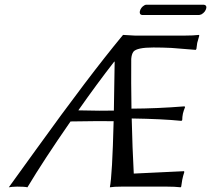

<svg xmlns="http://www.w3.org/2000/svg" viewBox="-20 -797 901 820"><path d="M830.6 -732.9H586.9Q575.2 -734.4 577.1 -748Q580.6 -765.1 596.7 -774.4Q601.1 -776.9 605 -776.9H850.1Q862.8 -775.4 861.3 -763.2Q857.4 -745.1 839.8 -735.4Q834.5 -733.4 830.6 -732.9ZM281.2 -278.3Q166.5 -112.8 97.2 2.9Q85 0 53.2 0Q29.8 0.5 17.6 2.9Q56.6 -50.3 134.3 -158.7Q359.9 -472.2 503.4 -645.5L505.9 -647.9Q507.8 -647.9 556.2 -645H769Q805.2 -645 829.6 -647.9L831.1 -645Q823.2 -617.2 822.3 -613.8Q820.3 -603 818.8 -587.9L815.9 -584L712.4 -592.3Q673.3 -594.2 635.3 -594.2Q564.5 -594.2 549.8 -576.2Q542 -565.4 540.5 -545.4Q539.6 -445.8 541.5 -333Q651.4 -333.5 768.1 -342.8L770.5 -339.8Q764.6 -325.7 761.2 -312Q758.3 -297.4 758.3 -284.2L754.9 -280.8Q672.9 -289.1 542.5 -291Q545.4 -163.1 551.3 -55.7L766.1 -65.9L767.1 -62Q761.7 -45.9 758.3 -28.8Q757.8 -25.4 753.9 0L751.5 2.9Q727.5 0 691.9 0H555.2H553.7H500Q466.8 0 449.2 2.9Q459.5 -47.9 465.3 -279.3Q432.1 -279.8 399.4 -279.8Q351.1 -279.8 281.2 -278.3ZM466.3 -324.7Q468.3 -417.5 469.7 -533.7H467.8Q395 -440.4 314.5 -325.7Q397.9 -324.2 403.8 -324.2Q428.2 -324.2 466.3 -324.7Z"/></svg>

Font: Linux Biolinum Capitals O
Style: Italic Samll Caps
Weight: 400
Italic angle: -12°
Designer: Philipp H. Poll
Foundry: Philipp H. Poll
Version: Version 0.6.2